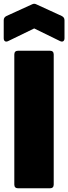

<svg xmlns="http://www.w3.org/2000/svg" viewBox="-45 -1013 367 1033"><path d="M32 -720V-20C32 -7 39 0 52 0H224C237 0 244 -7 244 -20V-720C244 -733 237 -740 224 -740H52C39 -740 32 -733 32 -720ZM-1 -792 139 -860 278 -792C292 -785 302 -792 302 -807V-904C302 -915 297 -922 287 -927L152 -989C142 -994 136 -994 126 -989L-10 -927C-20 -922 -25 -915 -25 -904V-807C-25 -792 -15 -785 -1 -792Z"/></svg>

Font: Malmofest Black-Rounded
Style: Regular
Weight: 800
Designer: Jonny Pinhorn (Poppins), Kolossal
Version: Version 1.004;Glyphs 3.1.2 (3151)